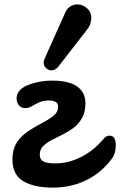

<svg xmlns="http://www.w3.org/2000/svg" viewBox="-20 -844 550 879"><path d="M219 -475Q294 -475 332.5 -448.5Q371 -422 371 -372Q371 -332 356 -304.5Q341 -277 317 -259Q293 -241 266.5 -228Q240 -215 216 -202.5Q192 -190 177 -174.5Q162 -159 162 -136Q162 -114 178 -105Q194 -96 234 -96Q293 -96 351.5 -125.5Q410 -155 455 -209Q466 -223 482 -223Q510 -223 510 -178Q510 -141 491 -116Q443 -52 374 -18.5Q305 15 221 15Q138 15 87.5 -14Q37 -43 37 -114Q37 -162 58 -193Q79 -224 110.5 -244.5Q142 -265 173 -281Q204 -297 225 -314Q246 -331 246 -356Q246 -384 203 -384Q178 -384 159.5 -375.5Q141 -367 126 -358Q111 -349 96 -349Q77 -349 66.5 -362Q56 -375 56 -394Q56 -406 62 -418Q68 -430 81 -440Q101 -455 140 -465Q179 -475 219 -475ZM215 -522Q202 -522 191 -532Q180 -542 180 -558Q180 -565 185 -577L278 -785Q287 -806 302.5 -815Q318 -824 334 -824Q358 -824 378 -806.5Q398 -789 398 -761Q398 -748 393 -734Q388 -720 376 -705L247 -539Q234 -522 215 -522Z"/></svg>

Font: Pacifico
Style: Regular
Weight: 400
Designer: Vernon Adams
Foundry: Vernon Adams
Version: Version 3.010; ttfautohint (v1.8.4.7-5d5b)